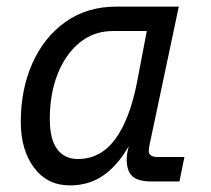

<svg xmlns="http://www.w3.org/2000/svg" viewBox="-20 -550 640 582"><path d="M192 12Q123 12 83 -42Q43 -96 43 -180Q43 -280 78.5 -359Q114 -438 179 -484Q244 -530 334 -530H522L442 -152Q438 -133 434.5 -117Q431 -101 431 -92Q431 -83 438 -78.5Q445 -74 458 -74H539L524 0H438Q399 0 381.5 -15.5Q364 -31 364 -68Q364 -79 367 -93Q370 -107 375 -123Q380 -139 386 -157H396Q371 -101 340.5 -63Q310 -25 273.5 -6.5Q237 12 192 12ZM216 -68Q285 -68 329.5 -128.5Q374 -189 396 -304L425 -456H323Q264 -456 221 -420.5Q178 -385 154.5 -325Q131 -265 131 -190Q131 -127 153.5 -97.5Q176 -68 216 -68Z"/></svg>

Font: Geist Mono
Style: Italic
Weight: 400
Italic angle: -12°
Monospace: yes
Designer: Basement.studio, Andrés Briganti, Mateo Zaragoza
Foundry: Basement.studio, Vercel, Andrés Briganti, Guido Ferreyra, Mateo Zaragoza
Version: Version 1.500